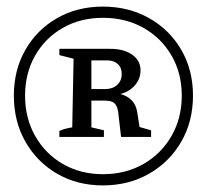

<svg xmlns="http://www.w3.org/2000/svg" viewBox="-20 -761 627 582"><path d="M292 -199Q214 -199 153 -234.5Q92 -270 57 -331.5Q22 -393 22 -471Q22 -549 57 -610Q92 -671 153 -706Q214 -741 292 -741Q370 -741 432 -706Q494 -671 529.5 -610Q565 -549 565 -471Q565 -393 529.5 -331.5Q494 -270 432 -234.5Q370 -199 292 -199ZM292 -233Q361 -233 415 -264Q469 -295 500 -349Q531 -403 531 -471Q531 -539 500 -592.5Q469 -646 415 -676.5Q361 -707 292 -707Q224 -707 170.5 -676.5Q117 -646 86.5 -592.5Q56 -539 56 -471Q56 -403 86.5 -349Q117 -295 170.5 -264Q224 -233 292 -233ZM160 -346V-364Q168 -368 177.5 -370.5Q187 -373 199 -375L203 -583L160 -594V-613H314Q356 -613 381 -595Q406 -577 406 -548Q406 -522 389 -502.5Q372 -483 345 -476Q389 -464 396 -421L403 -376L438 -366V-346H347L338 -423Q335 -441 326.5 -448.5Q318 -456 298 -456H257V-375L295 -366V-346ZM304 -578H257V-491H299Q321 -491 335 -503.5Q349 -516 349 -537Q349 -556 337 -567Q325 -578 304 -578Z"/></svg>

Font: Piazzolla Medium
Style: Regular
Weight: 500
Designer: Juan Pablo del Peral
Foundry: Huerta Tipografica
Version: Version 1.330